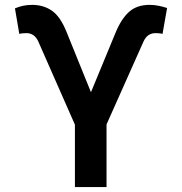

<svg xmlns="http://www.w3.org/2000/svg" viewBox="-20 -757 736 777"><path d="M283.2 0V-252.4L134.8 -589.4Q119.6 -623 86.4 -623Q79.6 -623 70.1 -622.1Q60.5 -621.1 58.1 -619.6L40.5 -723.1Q56.6 -730 73.2 -733.6Q89.8 -737.3 110.4 -737.3Q155.8 -737.3 190.2 -713.6Q224.6 -689.9 250 -626L348.1 -383.8L446.8 -622.6Q470.2 -680.2 502 -708.7Q533.7 -737.3 585.4 -737.3Q604.5 -737.3 622.1 -733.6Q639.6 -730 656.2 -724.6L637.7 -619.6Q634.8 -621.1 625.7 -622.1Q616.7 -623 609.9 -623Q576.2 -623 561 -589.4L411.1 -253.4V0Z"/></svg>

Font: Inter-SemiBold
Style: Regular
Weight: 600
Designer: Rasmus Andersson
Foundry: rsms
Version: Version 4.000;git-a52131595